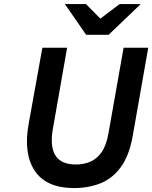

<svg xmlns="http://www.w3.org/2000/svg" viewBox="-20 -942 772 974"><path d="M356.5 12Q215 12 156.5 -75.2Q98 -162.5 125.5 -314.5L195 -700H320.5L248 -287Q217 -107.5 365 -107.5Q403 -107.5 436.5 -121Q470 -134.5 494.8 -169Q519.5 -203.5 530.5 -267L607 -700H732L654 -256.5Q636 -152.5 592.8 -94Q549.5 -35.5 488.8 -11.8Q428 12 356.5 12ZM417 -765.5 309 -921.5H416L489 -847.5L587 -921.5H694L531 -765.5Z"/></svg>

Font: Overpass
Style: Bold Italic
Weight: 700
Italic angle: -10°
Designer: Delve Withrington, Dave Bailey, Thomas Jockin
Foundry: Delve Fonts LLC
Version: Version 4.000; ttfautohint (v1.8.3)